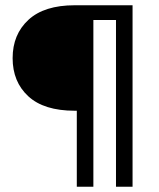

<svg xmlns="http://www.w3.org/2000/svg" viewBox="-20 -710 604 730"><path d="M484 0H421V-634H335V0H272V-289H264Q147 -289 87.5 -344Q28 -399 28 -489Q28 -579 88 -634.5Q148 -690 264 -690H484Z"/></svg>

Font: Poppins-Tabular Light
Style: Regular
Weight: 300
Designer: Ninad Kale (Devanagari), Jonny Pinhorn (Latin)
Foundry: Indian Type Foundry
Version: Version 4.004